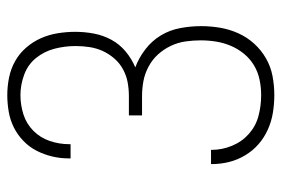

<svg xmlns="http://www.w3.org/2000/svg" viewBox="-146 -638 791 540"><g transform="rotate(-90 250.0 -367.5)"><path d="M253 8Q228 8 203.5 4Q179 0 156.5 -10Q134 -20 115.5 -36Q97 -52 84 -73.5Q71 -95 65 -119Q59 -143 59 -168V-170H99V-168Q99 -139 110.5 -111Q122 -83 144 -63.5Q166 -44 194.5 -36.5Q223 -29 253 -29Q275 -29 296.5 -33.5Q318 -38 336.5 -49Q355 -60 369 -77Q383 -94 391.5 -114Q400 -134 403.5 -155.5Q407 -177 407 -199Q407 -220 404 -241.5Q401 -263 391.5 -283Q382 -303 367.5 -319Q353 -335 333.5 -345.5Q314 -356 293 -360Q272 -364 250 -364H196V-401H250Q270 -401 289 -404.5Q308 -408 325.5 -417.5Q343 -427 356 -442Q369 -457 377 -474.5Q385 -492 388 -511.5Q391 -531 391 -551Q391 -581 383.5 -610Q376 -639 357.5 -662Q339 -685 310.5 -695.5Q282 -706 253 -706Q225 -706 198.5 -697.5Q172 -689 152.5 -669.5Q133 -650 124 -623.5Q115 -597 115 -569V-565H75V-570Q75 -594 80.5 -617Q86 -640 96.5 -660.5Q107 -681 124 -697.5Q141 -714 162 -724.5Q183 -735 206.5 -739Q230 -743 253 -743Q278 -743 302.5 -738Q327 -733 348.5 -721Q370 -709 386.5 -690Q403 -671 413 -648.5Q423 -626 427 -601Q431 -576 431 -552Q431 -525 426 -499Q421 -473 408.5 -450Q396 -427 375.5 -410Q355 -393 331 -383Q358 -373 382 -354.5Q406 -336 421 -311Q436 -286 441.5 -256.5Q447 -227 447 -198Q447 -171 442.5 -144.5Q438 -118 427 -93.5Q416 -69 398 -49Q380 -29 356.5 -15.5Q333 -2 306.5 3Q280 8 253 8Z"/></g></svg>

Font: Iosevka Term Curly Extralight
Style: Regular
Weight: 200
Designer: Belleve Invis
Foundry: Belleve Invis
Version: Version 32.3.0